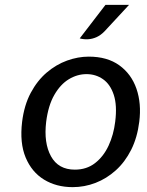

<svg xmlns="http://www.w3.org/2000/svg" viewBox="-20 -760 606 790"><path d="M279 10Q212 10 161.2 -21Q110.5 -52 85.5 -112Q60.5 -172 71 -259Q79.5 -327.5 106.5 -378Q133.5 -428.5 172.2 -461.5Q211 -494.5 256 -510.8Q301 -527 345 -527Q421.5 -527 471 -491.2Q520.5 -455.5 541.5 -394.8Q562.5 -334 553 -259Q545 -194 519.8 -143.8Q494.5 -93.5 456.5 -59.2Q418.5 -25 373 -7.5Q327.5 10 279 10ZM288 -62Q336.5 -62 371.2 -89Q406 -116 426.8 -160.8Q447.5 -205.5 454 -259Q462.5 -326 448.2 -369.5Q434 -413 404 -434Q374 -455 336 -455Q298 -455 263.2 -434Q228.5 -413 203.5 -369.5Q178.5 -326 170 -259Q159.5 -172 189.8 -117Q220 -62 288 -62ZM308 -602 414 -740H511L410 -631Q394.5 -615 377.2 -607.2Q360 -599.5 342.2 -598.5Q324.5 -597.5 308 -602Z"/></svg>

Font: Expletus Sans
Style: Italic
Weight: 400
Italic angle: -7°
Designer: Jasper de Waard
Foundry: Designtown
Version: Version 7.500